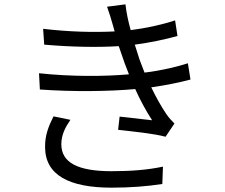

<svg xmlns="http://www.w3.org/2000/svg" viewBox="-20 -818 1040 886"><path d="M305 -265 227 -281C205 -237 187 -195 188 -138C189 -10 299 48 495 48C580 48 659 42 729 31L732 -49C660 -34 587 -28 494 -28C337 -28 263 -69 263 -152C263 -196 281 -230 305 -265ZM502 -698 509 -673C413 -668 299 -671 179 -685L184 -612C309 -601 432 -599 528 -605L555 -527L575 -475C462 -465 310 -464 160 -480L164 -405C318 -394 482 -396 604 -407C626 -358 652 -309 682 -263C650 -267 585 -274 532 -280L525 -219C594 -211 688 -202 744 -187L785 -248C771 -262 759 -275 748 -291C722 -329 699 -372 678 -415C748 -425 811 -438 859 -451L847 -526C800 -511 730 -493 647 -483L624 -543L602 -612C671 -621 742 -636 799 -652L788 -724C724 -703 654 -688 583 -679C572 -719 563 -760 559 -798L474 -787C484 -759 494 -728 502 -698Z"/></svg>

Font: Noto Sans CJK SC
Style: Regular
Weight: 400
Designer: Ryoko NISHIZUKA 西塚涼子 (kana, bopomofo & ideographs); Paul D. Hunt (Latin, Greek & Cyrillic); Sandoll Communications 산돌커뮤니
Foundry: Adobe
Version: Version 2.004;hotconv 1.0.118;makeotfexe 2.5.65603